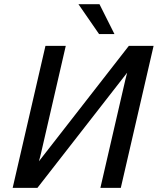

<svg xmlns="http://www.w3.org/2000/svg" viewBox="-20 -912 766 932"><path d="M535.6 -746.6H460.9L360.8 -891.6H462.9ZM725.6 -689.5 566.4 0H467.3L588.4 -524.4Q592.3 -542 597.2 -559.1L161.6 0H41.5L200.7 -689.5H299.3L180.2 -172.9Q175.8 -152.8 168.9 -128.9L605.5 -689.5Z"/></svg>

Font: Acari Sans Medium
Style: Italic
Weight: 500
Italic angle: -13°
Designer: Alfredo Marco Pradil and Stefan Peev
Foundry: Hanken Design Co.
Version: Version 1.045